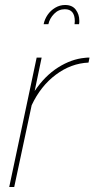

<svg xmlns="http://www.w3.org/2000/svg" viewBox="-20 -750 379 770"><path d="M127 -519H147L119 -385Q160 -446 213 -479.5Q266 -513 320 -518Q325 -519 330 -519Q335 -519 339 -519L335 -499Q265 -496 204 -450.5Q143 -405 107 -328L37 0H17ZM155 -653Q159 -673 171 -690.5Q183 -708 201.5 -719Q220 -730 241 -730Q270 -730 284 -711Q298 -692 298 -668Q298 -664 298 -660.5Q298 -657 297 -653H279Q279 -656 279.5 -659Q280 -662 280 -665Q280 -713 240 -713Q215 -713 197 -694.5Q179 -676 174 -653Z"/></svg>

Font: Raleway Thin
Style: Italic
Weight: 100
Italic angle: -12°
Designer: Matt McInerney, Pablo Impallari, Rodrigo Fuenzalida
Foundry: Matt McInerney, Pablo Impallari, Rodrigo Fuenzalida
Version: Version 4.026